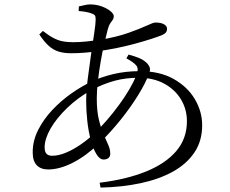

<svg xmlns="http://www.w3.org/2000/svg" viewBox="-20 -807 1040 869"><path d="M431 20Q553 5 641.5 -31Q730 -67 778 -123.5Q826 -180 826 -258Q826 -312 799.5 -356.5Q773 -401 724 -428Q675 -455 607 -455Q549 -455 499 -441.5Q449 -428 395 -400Q332 -365 283.5 -318Q235 -271 208.5 -224.5Q182 -178 182 -140Q182 -120 190.5 -111Q199 -102 216 -102Q245 -102 278.5 -116Q312 -130 346 -153.5Q380 -177 408 -204Q436 -231 464.5 -264Q493 -297 519 -332.5Q545 -368 565 -402Q585 -436 596 -463Q609 -494 598 -509Q587 -524 552 -543L562 -560Q589 -553 611.5 -543.5Q634 -534 649 -517Q657 -507 658.5 -497.5Q660 -488 655 -474Q639 -431 605 -376Q571 -321 526.5 -265.5Q482 -210 432 -161Q371 -102 310.5 -71Q250 -40 198 -40Q165 -40 146.5 -59Q128 -78 128 -118Q128 -170 152.5 -218.5Q177 -267 216.5 -309Q256 -351 303 -384Q350 -417 395 -438Q436 -458 492.5 -471.5Q549 -485 612 -485Q703 -485 766 -449.5Q829 -414 862 -358Q895 -302 895 -240Q895 -169 860 -117Q825 -65 763 -30.5Q701 4 617 22Q533 40 435 42ZM449 -85Q431 -85 416 -110Q401 -135 390.5 -174.5Q380 -214 375 -260.5Q370 -307 370 -349Q370 -394 377 -449.5Q384 -505 392 -560Q400 -615 406.5 -657.5Q413 -700 413 -719Q413 -732 409.5 -737Q406 -742 395 -746Q381 -751 366.5 -753.5Q352 -756 336 -757L337 -778Q350 -781 364 -784Q378 -787 387 -787Q416 -787 440.5 -778Q465 -769 480 -756.5Q495 -744 495 -734Q495 -724 490 -717Q485 -710 479 -701.5Q473 -693 468 -675Q461 -649 452 -610Q443 -571 435.5 -527Q428 -483 423 -439.5Q418 -396 418 -361Q418 -305 427.5 -265.5Q437 -226 449 -198.5Q461 -171 470 -151Q479 -131 479 -112Q479 -98 470.5 -91.5Q462 -85 449 -85ZM302 -566Q270 -566 245.5 -573.5Q221 -581 200.5 -599.5Q180 -618 158 -651L174 -667Q201 -646 222 -635Q243 -624 263.5 -620Q284 -616 309 -616Q339 -616 369 -619Q399 -622 428 -626Q507 -639 560.5 -658Q614 -677 644 -691Q674 -705 683 -705Q709 -705 722.5 -697Q736 -689 736 -677Q736 -667 731 -660.5Q726 -654 713 -648Q696 -641 665 -631Q634 -621 594 -610Q554 -599 510 -590Q466 -581 423 -575Q394 -571 362.5 -568.5Q331 -566 302 -566Z"/></svg>

Font: Noto Serif SC ExtraLight
Style: Regular
Weight: 400
Version: Version 2.002-H1;hotconv 1.1.0;makeotfexe 2.6.0